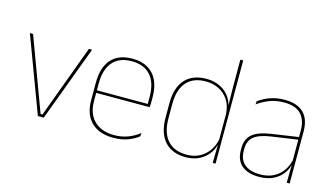

<svg xmlns="http://www.w3.org/2000/svg" viewBox="-79 -924 2068 1194"><g transform="rotate(15 955.0 -327.0)"><path d="M241 -16.5 414.5 -485.5H435L254 0H216L34.5 -485.5H55L229 -16.5Z M703 9.5Q611.5 9.5 561 -40.2Q510.5 -90 510.5 -180.5V-292.5Q510.5 -392.5 557.2 -444.8Q604 -497 693 -497Q751.5 -497 792.2 -473.5Q833 -450 854 -405.2Q875 -360.5 875 -296.5V-279.5Q875 -268.5 874.8 -257.5Q874.5 -246.5 873.5 -233H856.5Q856.5 -250.5 856.5 -266.5Q856.5 -282.5 856.5 -296Q856.5 -355.5 837.8 -396.5Q819 -437.5 782.5 -459Q746 -480.5 693 -480.5Q613 -480.5 571 -432.5Q529 -384.5 529 -292.5V-243.5V-239.5V-181Q529 -140 540.8 -108Q552.5 -76 575 -53.8Q597.5 -31.5 630 -19.8Q662.5 -8 703.5 -8Q751 -8 791 -22.8Q831 -37.5 866 -65L863.5 -43Q834 -19 793 -4.8Q752 9.5 703 9.5ZM519 -233V-249.5H867V-233Z M1169.5 9.5Q1080.5 9.5 1033 -43.8Q985.5 -97 985.5 -197V-289.5Q985.5 -389.5 1033.2 -442.2Q1081 -495 1171 -495Q1221 -495 1261 -474.5Q1301 -454 1324.2 -417Q1347.5 -380 1348 -330H1354L1343 -313.5Q1340 -368.5 1315.8 -405Q1291.5 -441.5 1253.5 -460Q1215.5 -478.5 1170 -478.5Q1090 -478.5 1047 -430.2Q1004 -382 1004 -289.5V-197Q1004 -104.5 1047 -55.8Q1090 -7 1171.5 -7Q1218 -7 1254.5 -26.5Q1291 -46 1314.5 -81Q1338 -116 1345 -162.5L1354 -144H1348.5Q1344 -101.5 1321 -66.8Q1298 -32 1259.5 -11.2Q1221 9.5 1169.5 9.5ZM1341.5 0 1344 -130.5 1343 -138V-346.5L1343.5 -356L1341.5 -494.5V-664.5H1360V0Z M1818 0 1820 -128 1818.5 -131.5V-292V-334.5Q1818.5 -404.5 1783.2 -441.2Q1748 -478 1674.5 -478Q1620 -478 1577 -460.2Q1534 -442.5 1504.5 -420L1507 -441Q1522.5 -453 1546.2 -465.5Q1570 -478 1602.2 -486.5Q1634.5 -495 1674.5 -495Q1716 -495 1746.5 -484.2Q1777 -473.5 1797.2 -453Q1817.5 -432.5 1827.2 -402.8Q1837 -373 1837 -335V0ZM1641 9.5Q1568.5 9.5 1529.2 -24.2Q1490 -58 1490 -123V-134.5Q1490 -192.5 1526 -224.2Q1562 -256 1646.5 -268.5L1827.5 -295.5L1828 -278.5L1650 -252.5Q1575 -241.5 1541.8 -214.5Q1508.5 -187.5 1508.5 -135.5V-124Q1508.5 -66.5 1543.2 -36.8Q1578 -7 1643.5 -7Q1695.5 -7 1732.8 -27.2Q1770 -47.5 1792.5 -82.2Q1815 -117 1821.5 -160.5L1831 -142H1825Q1821 -102.5 1799 -67.8Q1777 -33 1737.5 -11.8Q1698 9.5 1641 9.5Z"/></g></svg>

Font: Anek Tamil Medium Thin
Style: Regular
Weight: 250
Version: Version 1.003